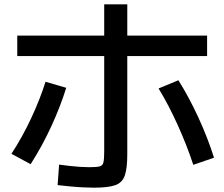

<svg xmlns="http://www.w3.org/2000/svg" viewBox="-20 -835 1040 890"><path d="M415 35Q394 35 364.5 33.5Q335 32 304 29Q273 26 247 23L254 -72Q276 -69 301.5 -66Q327 -63 351 -61.5Q375 -60 393 -60Q426 -60 441 -63.5Q456 -67 459.5 -82.5Q463 -98 463 -132V-815H570V-120Q570 -55 558.5 -21.5Q547 12 514 23.5Q481 35 415 35ZM33 -122Q84 -200 125 -288Q166 -376 191 -456L287 -428Q261 -344 219 -252Q177 -160 122 -74ZM876 -71Q846 -162 803.5 -256Q761 -350 715 -425L807 -463Q857 -383 900 -289.5Q943 -196 972 -104ZM60 -575V-670H940V-575Z"/></svg>

Font: M PLUS 1 Code Medium
Style: Regular
Weight: 500
Designer: Coji Morishita
Foundry: UNDERFOREST DESIGN
Version: Version 1.002